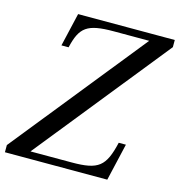

<svg xmlns="http://www.w3.org/2000/svg" viewBox="-160 -848 884 945"><g transform="rotate(15 282.0 -375.0)"><path d="M494 -713.5 -50 -36.5V0H471.5L515.5 -190H479C449.5 -64 417 -36.5 280.5 -36.5H70.5L614.5 -713.5V-750H122L82.5 -580H119C144 -687 177.5 -713.5 314 -713.5Z"/></g></svg>

Font: Bodoni* 06pt
Style: Italic
Weight: 400
Italic angle: -13°
Version: Version 2.3